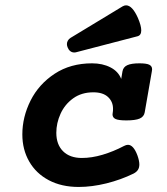

<svg xmlns="http://www.w3.org/2000/svg" viewBox="-20 -704 640 734"><path d="M461.9 -683.6Q485.8 -683.6 507.3 -635.3Q520 -605.5 520 -587.9Q520 -569.3 505.9 -565.4L271.5 -504.4Q268.6 -503.4 263.7 -503.4Q254.9 -503.4 248.3 -508.8Q241.7 -514.2 238.3 -523.4Q235.8 -529.8 235.8 -535.6Q235.8 -542.5 239.5 -548.8Q243.2 -555.2 249.5 -559.1L448.7 -679.7Q455.6 -683.6 461.9 -683.6ZM561.5 -439Q561.5 -437 560.5 -431.2L533.2 -274.4Q530.3 -257.8 513.9 -250.7Q497.6 -243.7 462.9 -243.7Q433.6 -243.7 421.9 -249Q410.2 -254.4 410.2 -266.6Q410.2 -268.6 411.1 -274.4Q412.1 -278.8 412.1 -288.1Q412.1 -315.4 392.8 -333.3Q373.5 -351.1 336.9 -351.1Q291.5 -351.1 259.5 -327.9Q227.5 -304.7 211.4 -269Q195.3 -233.4 195.3 -196.3Q195.3 -151.4 221.2 -125.7Q247.1 -100.1 293 -100.1Q330.6 -100.1 371.8 -112.3Q413.1 -124.5 454.1 -146Q462.4 -150.4 469.2 -150.4Q490.2 -150.4 505.4 -109.9Q512.7 -89.4 512.7 -75.2Q512.7 -63 507.3 -54.7Q502 -46.4 490.7 -40.5Q441.9 -16.6 386.5 -2.9Q331.1 10.7 280.8 10.7Q215.3 10.7 166.5 -15.1Q117.7 -41 91.6 -86.7Q65.4 -132.3 65.4 -189.9Q65.4 -256.8 96.9 -319.6Q128.4 -382.3 189 -422.1Q249.5 -461.9 332 -461.9Q372.1 -461.9 402.1 -446.5Q432.1 -431.2 443.4 -402.3L448.2 -431.2Q451.2 -447.8 466.6 -454.8Q481.9 -461.9 513.2 -461.9Q540 -461.9 550.8 -456.5Q561.5 -451.2 561.5 -439Z"/></svg>

Font: Courier Prime
Style: Bold Italic
Weight: 700
Italic angle: -10°
Designer: Alan Dague-Greene
Foundry: Quote-Unquote Apps
Version: Version 3.018